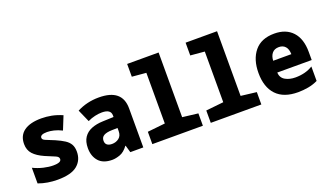

<svg xmlns="http://www.w3.org/2000/svg" viewBox="-72 -1244 2960 1738"><g transform="rotate(-20 1407.5 -375.0)"><path d="M250 10Q202 10 156 2.5Q110 -5 66 -21V-172Q113 -149 163.5 -137Q214 -125 258 -125Q293 -125 313.5 -133Q334 -141 334 -160Q334 -182 302 -194.5Q270 -207 210 -233Q142 -263 107.5 -301Q73 -339 73 -397Q73 -479 131.5 -521Q190 -563 298 -563Q347 -563 396 -553.5Q445 -544 498 -521L446 -392Q406 -412 370 -420.5Q334 -429 305 -429Q239 -429 239 -397Q239 -379 265 -368.5Q291 -358 352 -333Q402 -311 434.5 -290Q467 -269 483 -241Q499 -213 499 -170Q499 -88 440 -39Q381 10 250 10Z M776 10Q689 10 646 -38.5Q603 -87 603 -165Q603 -228 629.5 -267.5Q656 -307 703.5 -326Q751 -345 813 -347L918 -351V-366Q918 -426 832 -426Q801 -426 765 -418Q729 -410 694 -393L641 -513Q737 -563 852 -563Q1077 -563 1077 -376V0H952L932 -69H929Q893 -20 851.5 -5Q810 10 776 10ZM823 -126Q861 -126 889.5 -148Q918 -170 918 -215V-245L865 -244Q813 -243 786 -228Q759 -213 759 -179Q759 -152 776 -139Q793 -126 823 -126Z M1164 0V-119L1334 -137V-625L1198 -637V-760H1501V-137L1651 -119V0Z M1727 0V-119L1897 -137V-625L1761 -637V-760H2064V-137L2214 -119V0Z M2566 10Q2428 10 2357.5 -64.5Q2287 -139 2287 -276Q2287 -406 2351.5 -484.5Q2416 -563 2542 -563Q2654 -563 2717 -495Q2780 -427 2780 -300V-222H2448Q2451 -171 2491.5 -147.5Q2532 -124 2590 -124Q2637 -124 2679.5 -135Q2722 -146 2757 -168V-29Q2714 -8 2665 1Q2616 10 2566 10ZM2625 -335Q2624 -384 2601.5 -409Q2579 -434 2540 -434Q2497 -434 2474.5 -407Q2452 -380 2450 -335Z"/></g></svg>

Font: Noto Sans Mono SemiCondensed Black
Style: Regular
Weight: 900
Width: 4
Designer: Monotype Design Team
Foundry: Monotype Imaging Inc.
Version: Version 2.014; ttfautohint (v1.8.4.7-5d5b)